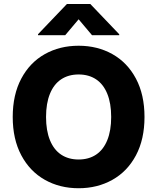

<svg xmlns="http://www.w3.org/2000/svg" viewBox="-20 -950 802 979"><path d="M380.9 9.8Q284.7 9.8 208.5 -33.2Q132.3 -76.2 88.6 -158.2Q44.9 -240.2 44.9 -353.5Q44.9 -467.3 88.6 -549.3Q132.3 -631.3 208.5 -674.1Q284.7 -716.8 380.9 -716.8Q476.6 -716.8 553 -674.1Q629.4 -631.3 673.1 -549.3Q716.8 -467.3 716.8 -353.5Q716.8 -239.7 673.1 -157.7Q629.4 -75.7 553 -33Q476.6 9.8 380.9 9.8ZM380.9 -570.3Q329.1 -570.3 291.7 -545.4Q254.4 -520.5 234.6 -471.7Q214.8 -422.9 214.8 -353.5Q214.8 -284.2 234.6 -235.4Q254.4 -186.5 291.7 -161.6Q329.1 -136.7 380.9 -136.7Q432.6 -136.7 470 -161.6Q507.3 -186.5 527.1 -235.4Q546.9 -284.2 546.9 -353.5Q546.9 -422.9 527.1 -471.7Q507.3 -520.5 470 -545.4Q432.6 -570.3 380.9 -570.3ZM380.9 -851.6 312.5 -770.5H173.8V-775.4L321.3 -929.7H440.4L587.9 -775.4V-770.5H449.2Z"/></svg>

Font: Pretendard JP ExtraBold
Style: Regular
Weight: 800
Designer: Base glyphs from Inter by Rasmus Andersson; Hangeul glyphs from Noto Sans CJK(Source Han Sans) by Jang Soo-young and Kan
Foundry: Kil Hyung-jin
Version: Version 1.309